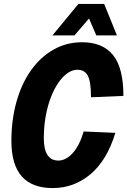

<svg xmlns="http://www.w3.org/2000/svg" viewBox="-20 -941 648 977"><path d="M248 16Q38 16 38 -223Q38 -332 64 -424Q90 -516 138 -583.5Q186 -651 252 -688.5Q318 -726 398 -726Q502 -726 555 -661Q608 -596 608 -453L443 -446Q443 -525 427 -555.5Q411 -586 374 -586Q342 -586 311.5 -559.5Q281 -533 256.5 -485.5Q232 -438 217.5 -374.5Q203 -311 203 -238Q203 -124 277 -124Q315 -124 349.5 -161.5Q384 -199 406 -272L567 -265Q525 -126 441 -55Q357 16 248 16ZM247 -761 379 -921H510L575 -761H470L433 -847L359 -761Z"/></svg>

Font: Geist Mono ExtraBold
Style: Italic
Weight: 800
Italic angle: -12°
Monospace: yes
Designer: Basement.studio, Andrés Briganti, Mateo Zaragoza
Foundry: Basement.studio, Vercel, Andrés Briganti, Guido Ferreyra, Mateo Zaragoza
Version: Version 1.500; ttfautohint (v1.8.4.7-5d5b)